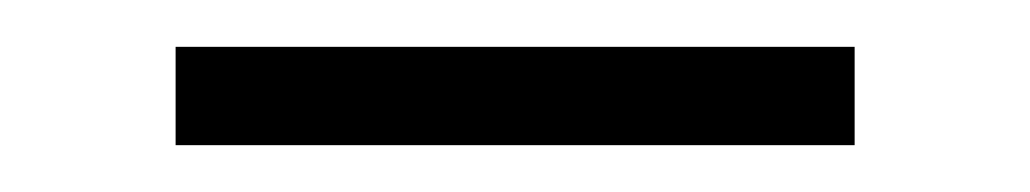

<svg xmlns="http://www.w3.org/2000/svg" viewBox="-20 -301 440 82"><path d="M55 -281H345V-239H55Z"/></svg>

Font: PT Root UI Web Light
Style: Regular
Weight: 300
Designer: Vitaly Kuzmin
Foundry: ParaType Ltd.
Version: Version 1.000W